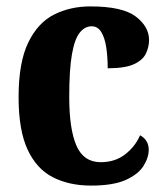

<svg xmlns="http://www.w3.org/2000/svg" viewBox="-20 -569 517 599"><path d="M264 10Q196 10 145 -16Q94 -42 66 -102.5Q38 -163 38 -266Q38 -374 68 -436Q98 -498 148.5 -523.5Q199 -549 262 -549Q362 -549 403.5 -517.5Q445 -486 445 -444Q445 -423 435.5 -402.5Q426 -382 398.5 -369Q371 -356 316 -356Q316 -391 311.5 -421Q307 -451 296 -469Q285 -487 266 -487Q245 -487 229 -467.5Q213 -448 204.5 -400Q196 -352 196 -267Q196 -166 218.5 -114.5Q241 -63 294 -63Q339 -63 370.5 -87.5Q402 -112 417 -147Q444 -132 444 -102Q444 -77 427.5 -51Q411 -25 372 -7.5Q333 10 264 10Z"/></svg>

Font: Noto Serif Ethiopic Condensed ExtraBold
Style: Regular
Weight: 800
Width: 3
Designer: Monotype Design Team
Foundry: Monotype Imaging Inc.
Version: Version 2.102; ttfautohint (v1.8.4.7-5d5b)